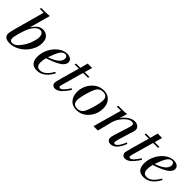

<svg xmlns="http://www.w3.org/2000/svg" viewBox="203 -1827 2944 2944"><g transform="rotate(45 1675.5 -354.5)"><path d="M121 -690 125 -715H195Q252 -715 307 -721L216 -391L218 -389Q258 -446 294 -474Q330 -502 387 -502Q438 -502 479 -465Q520 -428 520 -345Q520 -259 469.5 -175.5Q419 -92 336.5 -40Q254 12 168 12Q127 12 99.5 2Q72 -8 61.5 -24.5Q51 -41 47.5 -52.5Q44 -64 44 -77Q44 -106 68 -194L204 -690ZM424 -376Q424 -414 407.5 -440Q391 -466 357 -466Q307 -466 263 -412.5Q219 -359 194 -288.5Q169 -218 154.5 -160Q140 -102 140 -81Q140 -64 142 -52.5Q144 -41 156 -30Q168 -19 190 -19Q249 -19 306 -90.5Q363 -162 393.5 -244Q424 -326 424 -376Z M971 -174 994 -167Q957 -91 896.5 -39.5Q836 12 753 12Q612 12 612 -147Q612 -232 653 -314.5Q694 -397 763 -449.5Q832 -502 906 -502Q950 -502 981.5 -481Q1013 -460 1013 -418Q1013 -397 1000 -376Q987 -355 970 -339Q953 -323 922.5 -305.5Q892 -288 871 -278Q850 -268 813.5 -254Q777 -240 764.5 -236Q752 -232 723 -222Q708 -164 708 -117Q708 -24 788 -24Q886 -24 971 -174ZM935 -425Q935 -448 922.5 -462.5Q910 -477 888 -477Q841 -477 806 -421Q771 -365 733 -253Q935 -322 935 -425Z M1192 -465H1099L1107 -490H1200L1233 -616H1329L1293 -490H1398L1391 -465H1285L1183 -103Q1177 -81 1177 -70Q1177 -61 1184.5 -54.5Q1192 -48 1202 -48Q1228 -48 1262.5 -87Q1297 -126 1327 -175L1348 -160Q1333 -140 1318 -117Q1303 -94 1283 -71Q1263 -48 1243 -29.5Q1223 -11 1197.5 0.5Q1172 12 1146 12Q1118 12 1099.5 -6.5Q1081 -25 1081 -51Q1081 -71 1111 -178Z M1890 -299Q1890 -175 1810 -81.5Q1730 12 1609 12Q1522 12 1473 -46Q1424 -104 1424 -191Q1424 -315 1504.5 -408.5Q1585 -502 1705 -502Q1792 -502 1841 -444Q1890 -386 1890 -299ZM1800 -383Q1800 -477 1709 -477Q1657 -477 1621 -444Q1588 -414 1551 -291Q1514 -168 1514 -107Q1514 -13 1605 -13Q1657 -13 1693 -46Q1726 -76 1763 -199Q1800 -322 1800 -383Z M1975 0 2105 -465H2016L2021 -490H2096Q2152 -490 2208 -496L2170 -374H2172Q2203 -422 2259.5 -462Q2316 -502 2371 -502Q2413 -502 2443.5 -479.5Q2474 -457 2474 -417Q2474 -401 2466 -374L2394 -140Q2376 -80 2376 -59Q2376 -36 2398 -36Q2430 -36 2463.5 -87.5Q2497 -139 2510 -182L2535 -177Q2465 12 2348 12Q2319 12 2299.5 -7Q2280 -26 2280 -53Q2280 -81 2294 -124L2372 -373Q2384 -413 2384 -431Q2384 -466 2341 -466Q2284 -466 2217.5 -393.5Q2151 -321 2130 -238L2069 0Z M2710 -465H2617L2625 -490H2718L2751 -616H2847L2811 -490H2916L2909 -465H2803L2701 -103Q2695 -81 2695 -70Q2695 -61 2702.5 -54.5Q2710 -48 2720 -48Q2746 -48 2780.5 -87Q2815 -126 2845 -175L2866 -160Q2851 -140 2836 -117Q2821 -94 2801 -71Q2781 -48 2761 -29.5Q2741 -11 2715.5 0.5Q2690 12 2664 12Q2636 12 2617.5 -6.5Q2599 -25 2599 -51Q2599 -71 2629 -178Z M3285 -174 3308 -167Q3271 -91 3210.5 -39.5Q3150 12 3067 12Q2926 12 2926 -147Q2926 -232 2967 -314.5Q3008 -397 3077 -449.5Q3146 -502 3220 -502Q3264 -502 3295.5 -481Q3327 -460 3327 -418Q3327 -397 3314 -376Q3301 -355 3284 -339Q3267 -323 3236.5 -305.5Q3206 -288 3185 -278Q3164 -268 3127.5 -254Q3091 -240 3078.5 -236Q3066 -232 3037 -222Q3022 -164 3022 -117Q3022 -24 3102 -24Q3200 -24 3285 -174ZM3249 -425Q3249 -448 3236.5 -462.5Q3224 -477 3202 -477Q3155 -477 3120 -421Q3085 -365 3047 -253Q3249 -322 3249 -425Z"/></g></svg>

Font: Justus
Style: ItalicOldstyle
Weight: 400
Italic angle: -12°
Version: Version 001.001